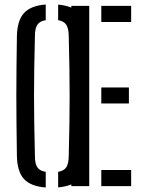

<svg xmlns="http://www.w3.org/2000/svg" viewBox="-20 -826 630 852"><path d="M183 6Q116 1 86 -32.2Q56 -65.5 55 -135.5Q54 -211 53.2 -276Q52.5 -341 52.5 -402.2Q52.5 -463.5 53.2 -527.2Q54 -591 55 -664Q56 -734 86 -767.5Q116 -801 183 -806V-736.5Q156.5 -732.5 145.8 -716.2Q135 -700 135 -667Q133 -591.5 132 -527.5Q131 -463.5 131 -403Q131 -342.5 132 -277Q133 -211.5 135 -133Q135 -99 145.8 -83.2Q156.5 -67.5 183 -63.5ZM238 5.5V-63.5Q264 -68 274.2 -83.8Q284.5 -99.5 285 -133Q287 -210 288 -274.5Q289 -339 289 -399.8Q289 -460.5 288 -525Q287 -589.5 285 -667Q284.5 -700 274.2 -716Q264 -732 238 -736.5V-805.5Q303.5 -800 332.8 -766.5Q362 -733 363.5 -664Q365.5 -591 366.2 -527.2Q367 -463.5 367 -402.2Q367 -341 366.2 -276Q365.5 -211 363.5 -135.5Q362 -66 332.8 -33Q303.5 0 238 5.5ZM296.5 0V-800H376V0ZM429.5 -728.5V-800H562V-728.5ZM429.5 -367V-438H552V-367ZM429.5 0V-71.5H562V0Z"/></svg>

Font: Big Shoulders Stencil Text
Style: Regular
Weight: 400
Designer: Patric King
Foundry: XO Type Co
Version: Version 1.000